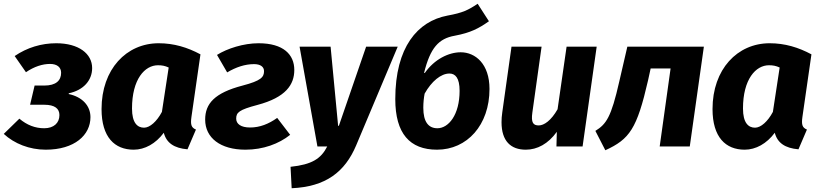

<svg xmlns="http://www.w3.org/2000/svg" viewBox="-48 -779 4367 1021"><path d="M112 -222H187C244 -222 268 -201 268 -167C268 -125 238 -97 187 -97C139 -97 95 -114 55 -148L-28 -67C28 -15 109 17 195 17C349 17 433 -61 433 -156C433 -217 389 -264 317 -279L318 -283C395 -299 442 -351 442 -417C442 -493 371 -549 251 -549C172 -549 96 -526 30 -481L90 -395C134 -425 178 -439 218 -439C256 -439 277 -421 277 -392C277 -351 250 -324 187 -324H136Z M1018 -490C949 -527 877 -549 796 -549C624 -549 492 -411 492 -199C492 -49 562 17 663 17C722 17 780 -15 823 -73C837 -19 878 9 949 15L994 -90C970 -100 964 -115 970 -157ZM718 -100C683 -100 654 -125 654 -202C654 -358 722 -432 792 -432C814 -432 829 -429 849 -420L813 -184C786 -133 749 -100 718 -100Z M1282 -101C1233 -101 1208 -120 1208 -148C1208 -181 1223 -195 1321 -221C1472 -261 1517 -329 1517 -407C1517 -489 1459 -549 1327 -549C1247 -549 1160 -521 1106 -487L1160 -394C1207 -422 1255 -438 1303 -438C1338 -438 1356 -423 1356 -401C1356 -369 1341 -350 1242 -324C1093 -285 1043 -228 1043 -143C1043 -46 1124 17 1257 17C1351 17 1435 -14 1495 -62L1426 -152C1381 -120 1334 -101 1282 -101Z M1640 0H1692C1659 65 1611 96 1497 108L1503 222C1684 214 1786 136 1846 -6L2067 -531H1899L1754 -110H1750L1710 -531H1545Z M2492 -759C2441 -725 2413 -711 2331 -696C2173 -666 2054 -529 2054 -252C2054 -69 2131 17 2276 17C2436 17 2555 -114 2555 -306C2555 -439 2480 -501 2402 -501C2338 -501 2262 -464 2211 -391H2207C2240 -525 2285 -574 2370 -589C2455 -605 2498 -628 2552 -666ZM2342 -388C2373 -388 2396 -365 2396 -296C2396 -168 2337 -97 2278 -97C2231 -97 2203 -130 2203 -206C2203 -234 2206 -260 2210 -281C2247 -347 2297 -388 2342 -388Z M2672 -531 2623 -182C2620 -163 2619 -145 2619 -129C2619 -29 2668 17 2748 17C2809 17 2867 -14 2913 -78L2911 0H3050L3125 -531H2965L2917 -198C2883 -138 2845 -112 2817 -112C2788 -112 2775 -126 2783 -181L2832 -531Z M3171 20C3300 -39 3339 -94 3398 -351L3412 -415H3518L3460 0H3620L3695 -531H3288L3245 -345C3202 -155 3176 -119 3118 -83Z M4267 -490C4198 -527 4126 -549 4045 -549C3873 -549 3741 -411 3741 -199C3741 -49 3811 17 3912 17C3971 17 4029 -15 4072 -73C4086 -19 4127 9 4198 15L4243 -90C4219 -100 4213 -115 4219 -157ZM3967 -100C3932 -100 3903 -125 3903 -202C3903 -358 3971 -432 4041 -432C4063 -432 4078 -429 4098 -420L4062 -184C4035 -133 3998 -100 3967 -100Z"/></svg>

Font: Fira Sans OT
Style: Bold Italic
Weight: 700
Italic angle: -8°
Designer: Carrois Corporate & Edenspiekermann
Foundry: Carrois Corporate GbR & Edenspiekermann AG
Version: Version 2.001